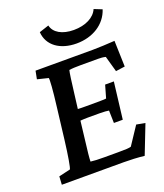

<svg xmlns="http://www.w3.org/2000/svg" viewBox="-164 -1024 975 1140"><g transform="rotate(-20 323.5 -454.5)"><path d="M551 7 622 -175 567 -185 492 -72C477 -68 463 -67 411 -67H322C284 -67 260 -68 237 -71C237 -89 242 -140 250 -201L264 -320C279 -321 295 -322 311 -322H386C413 -322 434 -320 444 -318L446 -239H502L530 -471H475L452 -391C443 -390 421 -389 394 -389H319C304 -389 288 -389 273 -390L285 -486C293 -553 301 -612 305 -625C323 -628 347 -629 377 -629H488C505 -629 519 -628 535 -624L563 -524L621 -532L616 -696C572 -693 512 -690 475 -690H115L105 -639L174 -622C177 -613 173 -546 160 -444L136 -245C124 -146 112 -79 106 -69L33 -52L30 0H421C460 0 509 2 551 7ZM217 -896C223 -810 297 -758 400 -758C503 -758 586 -810 614 -896L564 -916C544 -869 487 -839 412 -839C339 -839 288 -869 278 -916Z"/></g></svg>

Font: TPK Tissa Web SemiBold
Style: Italic
Weight: 600
Italic angle: -7°
Designer: Jacques Le Bailly, Suppakit Chalermlarp | Katatrad Co.,Ltd.
Foundry: Jacques Le Bailly, Cadson Demak Co.,Ltd.
Version: Version 5.000;Glyphs 3.1.2 (3151)